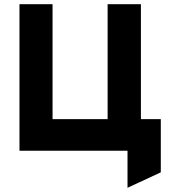

<svg xmlns="http://www.w3.org/2000/svg" viewBox="-20 -720 810 917"><path d="M73 0V-700H231V-151H494V-700H653V-151H748V103L589 177V0Z"/></svg>

Font: Overpass Black
Style: Regular
Weight: 900
Designer: Delve Withrington, Dave Bailey, Thomas Jockin
Foundry: Delve Fonts LLC
Version: Version 4.000; ttfautohint (v1.8.3)